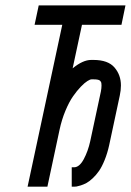

<svg xmlns="http://www.w3.org/2000/svg" viewBox="-20 -704 493 724"><path d="M84 0 214.8 -610.4H110.4L126 -683.6H453.1L438 -610.4H289.1L253.9 -446.3Q292.5 -478 323.7 -478H332.5Q387.2 -478 411.6 -449.7Q436 -421.4 436 -381.8Q436 -363.8 431.6 -343.3L391.6 -156.2Q384.8 -125.5 374.5 -100.3Q364.3 -75.2 353.3 -59.3Q342.3 -43.5 329.3 -31.5Q316.4 -19.5 305.9 -13.9Q295.4 -8.3 284.7 -4.9Q273.9 -1.5 268.6 -0.7Q263.2 0 259.3 0H250.5V-73.2H259.3Q279.3 -73.2 295.7 -103.5Q312 -133.8 320.3 -171.9L360.4 -358.9Q362.8 -371.1 362.8 -381.8Q362.8 -388.2 362.1 -391.4Q361.3 -394.5 358.6 -398.2Q356 -401.9 349.6 -403.3Q343.3 -404.8 332.5 -404.8H325.2Q319.8 -404.8 309.6 -398.4Q299.3 -392.1 284.7 -377Q270 -361.8 255.4 -340.8Q240.7 -319.8 226.8 -286.6Q212.9 -253.4 204.6 -214.8L158.7 0Z"/></svg>

Font: Anka/Coder Narrow
Style: Italic
Weight: 400
Width: 3
Italic angle: -12°
Monospace: yes
Version: Version 001.100